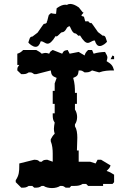

<svg xmlns="http://www.w3.org/2000/svg" viewBox="-20 -960 660 976"><path d="M524 -748C518 -763 518 -779 504 -779C503 -779 504 -778 503 -778L478 -797C456 -828 446 -844 443 -844C442 -844 442 -844 442 -842C431 -846 430 -849 430 -851V-852C430 -853 415 -850 413 -852C407 -874 407 -876 405 -876H403C401 -876 399 -877 393 -882C393 -882 406 -896 405 -896C403 -896 401 -897 399 -899L381 -922C363 -935 348 -940 337 -940C330 -940 324 -938 320 -935C317 -936 314 -936 311 -936C300 -936 286 -931 268 -918L265 -890C263 -888 245 -892 243 -892C242 -892 241 -893 240 -894C223 -878 231 -893 220 -853C218 -851 218 -849 218 -848V-847C218 -845 217 -842 206 -838C206 -840 206 -840 205 -840C202 -840 193 -825 171 -794L146 -775C145 -775 145 -774 144 -774C130 -774 130 -759 124 -744C128 -738 146 -722 161 -722C172 -722 181 -730 187 -750H189C201 -750 210 -738 222 -738C232 -738 245 -747 263 -777C264 -775 265 -775 267 -775C275 -775 288 -796 295 -796C310 -796 318 -815 322 -822L323 -821C325 -823 329 -824 331 -828C332 -826 333 -826 334 -825L335 -826C339 -819 348 -790 363 -790C371 -790 379 -770 386 -781C404 -751 416 -742 426 -742C438 -742 448 -754 460 -754H462C468 -734 476 -726 487 -726C502 -726 520 -742 524 -748ZM514 -640 522 -630ZM98 -706C87 -695 81 -691 68 -687V-630H78C69 -616 68 -619 68 -602L88 -583C107 -583 113 -583 126 -592C143 -592 140 -592 154 -583H164L238 -602C241 -577 246 -573 268 -564L258 -536V-498H248V-432H258V-384H248V-375C248 -360 249 -349 258 -337C256 -324 254 -315 254 -305C254 -298 255 -290 258 -280C248 -271 245 -264 238 -252V-242C246 -222 248 -201 248 -179V-138L220 -148C204 -147 201 -147 192 -138H182C172 -147 170 -147 154 -148L78 -129V-119C78 -89 77 -69 60 -44V-34L88 -6C107 -6 113 -6 126 -15H144L154 -6C173 -6 179 -6 192 -15H202C211 -8 228 -4 244 -4C260 -4 276 -8 286 -15C303 -15 300 -15 314 -6H334L342 -15H360C375 -15 388 -17 400 -25H418L428 -15H504V-25H552L560 -34V-72C546 -81 538 -86 522 -91C533 -102 538 -106 542 -119L494 -148H476L466 -129L438 -138H380V-195H371C371 -213 373 -237 373 -260C373 -283 370 -304 361 -318V-328C368 -337 372 -351 372 -365C372 -379 368 -393 361 -403V-432H371V-488H361C361 -515 360 -538 352 -564C374 -573 377 -577 380 -602C397 -602 396 -601 410 -592C429 -592 435 -593 448 -602L484 -592C509 -601 532 -602 560 -602C553 -628 545 -635 522 -649C524 -657 526 -662 526 -667C526 -676 522 -681 514 -696C493 -695 475 -693 456 -687L448 -706H428C417 -695 414 -691 410 -678L380 -696L334 -687L324 -706C305 -702 305 -703 296 -687L248 -706C233 -696 236 -698 230 -687C221 -690 216 -691 212 -691C207 -691 202 -690 192 -687C183 -696 176 -699 164 -706ZM552 -678 542 -659H560V-670C560 -675 560 -674 552 -678Z"/></svg>

Font: GNUTypewriter
Style: Standard
Weight: 400
Version: Version 001.000